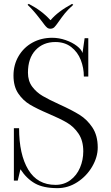

<svg xmlns="http://www.w3.org/2000/svg" viewBox="-20 -956 577 996"><path d="M86 -78 72 -19H52V-291H79Q79 -155 126.5 -76Q174 3 268 3Q312 3 345 -21.5Q378 -46 395 -86Q412 -126 412 -171Q412 -226 387.5 -262.5Q363 -299 327 -320Q291 -341 232 -366Q171 -392 135 -413.5Q99 -435 74.5 -471.5Q50 -508 50 -564Q50 -620 76.5 -665Q103 -710 148.5 -735Q194 -760 251 -760Q286 -760 320.5 -748Q355 -736 379 -717.5Q403 -699 408 -681L419 -758H438V-559H415Q415 -604 399 -645Q383 -686 349.5 -712Q316 -738 267 -738Q204 -738 164.5 -696Q125 -654 125 -579Q125 -536 147 -506.5Q169 -477 201.5 -458Q234 -439 289 -414Q353 -385 392.5 -360.5Q432 -336 459.5 -294.5Q487 -253 487 -191Q487 -141 458 -91.5Q429 -42 381 -11Q333 20 278 20Q205 20 161.5 -4.5Q118 -29 86 -78ZM202 -839 185 -861Q153 -903 123 -931L129 -936Q197 -901 241 -852H243Q280 -896 354 -936L360 -931Q333 -907 317.5 -888Q302 -869 281 -839Q270 -823 262 -815Q254 -807 241 -807Q231 -807 224 -813Q217 -819 211 -827Q205 -835 202 -839Z"/></svg>

Font: Viaoda Libre
Style: Regular
Weight: 400
Designer: Gydient
Version: Version 2.000